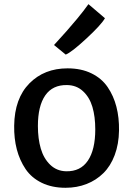

<svg xmlns="http://www.w3.org/2000/svg" viewBox="-20 -892 638 920"><path d="M294.9 -630.4 238.8 -676.3Q279.8 -721.7 298.1 -741.9Q316.4 -762.2 349.1 -801.5Q381.8 -840.8 403.8 -872.1L482.9 -804.7Q464.8 -772.9 393.6 -707Q322.3 -641.1 294.9 -630.4ZM293.9 7.8Q229 7.8 179.9 -16.1Q130.9 -40 102.5 -82Q74.2 -124 60.5 -176.3Q46.9 -228.5 47.9 -290Q49.8 -420.4 120.8 -492.4Q191.9 -564.5 303.7 -564.5Q369.1 -564.5 418.2 -540.5Q467.3 -516.6 495.8 -474.6Q524.4 -432.6 537.8 -380.4Q551.3 -328.1 550.3 -266.6Q549.3 -201.2 529.5 -148.7Q509.8 -96.2 475.3 -62.3Q440.9 -28.3 394.8 -10.3Q348.6 7.8 293.9 7.8ZM296.9 -71.3Q365.7 -69.8 401.1 -122.3Q436.5 -174.8 436.5 -272Q436.5 -333 422.9 -379.4Q409.2 -425.8 377.9 -454.8Q346.7 -483.9 301.3 -484.4Q232.4 -485.8 197 -435.1Q161.6 -384.3 161.6 -288.1Q161.6 -227.5 175.5 -179.9Q189.5 -132.3 220.7 -102.3Q252 -72.3 296.9 -71.3Z"/></svg>

Font: HaufeMerriweatherSans
Style: Regular
Weight: 400
Designer: Eben Sorkin ( eben@eyebytes.com )
Foundry: Eben Sorkin
Version: Version 1.56